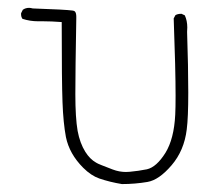

<svg xmlns="http://www.w3.org/2000/svg" viewBox="-20 -480 540 489"><path d="M77.1 -425.8H90.3Q110.8 -425.8 137.2 -423.8V-417Q137.2 -272.5 139.2 -219.7Q141.1 -167 147.9 -130.9Q156.7 -87.9 191.9 -52.7Q211.9 -32.7 232.9 -25.4Q260.3 -16.1 290.5 -11.2Q323.7 -11.2 355.5 -16.6Q384.8 -21.5 417 -59.1Q449.2 -96.7 455.6 -150.4Q459.5 -179.7 459.5 -244.4Q459.5 -309.1 456.5 -398.9Q457 -404.8 457 -410.2Q457 -427.2 450.7 -440.9L442.4 -444.8Q441.9 -444.8 440.9 -444.8Q432.6 -444.8 426.8 -441.4L422.4 -433.1Q427.2 -303.7 427.2 -235.8Q427.2 -206.1 426.3 -188Q423.3 -126.5 401.4 -90.8Q378.4 -54.2 354 -48.8Q332 -44.4 310.5 -42.5Q305.7 -42 300.8 -42Q283.7 -42 267.1 -48.3Q250.5 -54.7 239.3 -59.1Q228 -63.5 224.6 -65.9Q209 -74.7 197.3 -93.3Q183.6 -115.2 177.7 -146.5Q171.9 -180.2 171.9 -240Q171.9 -299.8 174.3 -432.6V-433.1Q174.3 -435.5 174.3 -437.5Q174.3 -446.8 170.9 -450.7Q168.9 -452.6 165 -453.1Q147.9 -455.6 63.5 -458.5Q57.6 -460 54.2 -460Q44.9 -460 38.1 -455.1L33.7 -446.3Q33.7 -445.8 33.7 -444.8Q33.7 -443.8 33.7 -442.1Q33.7 -440.4 34.2 -438.5Q35.2 -435.1 37.1 -432.1Q56.2 -425.8 77.1 -425.8Z"/></svg>

Font: Bakudai
Style: ExtraLight
Weight: 200
Version: Version 1.48